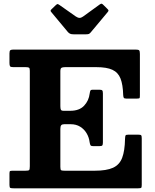

<svg xmlns="http://www.w3.org/2000/svg" viewBox="-20 -1018 839 1038"><path d="M118 -655Q132.5 -655 136.9 -652.1Q141.2 -649.2 141.2 -635V-119.5Q141.2 -102.3 137.6 -98.6Q134 -95 116.7 -95H49.2Q38 -95 34.6 -93.3Q31.2 -91.5 31.2 -80V-18Q31.2 -4 36 -2Q40.7 0 53.7 0H727.3Q740.3 0 743.3 -2.7Q746.3 -5.5 746.3 -18.5V-270Q746.3 -283.3 743.1 -286.6Q740 -290 726.8 -290H674.8Q661.3 -290 658.9 -286Q656.5 -282 656 -267.5Q654.8 -202.8 640.5 -165Q626.3 -127.3 591.1 -111.1Q556 -95 491.3 -95H330.8Q315 -95 310.6 -97.6Q306.3 -100.3 306.3 -116V-321Q306.3 -335.5 311 -341Q315.8 -346.5 327.3 -346.5H361.8Q391.5 -346.5 413.3 -333.1Q435 -319.7 448.1 -297.7Q461.3 -275.7 464.5 -249.5Q466.3 -237.5 469.4 -232.7Q472.5 -228 482.5 -228H517.8Q530.3 -228 533.3 -232Q536.3 -236 536.3 -248.5V-513.5Q536.3 -525.8 532.5 -529.4Q528.8 -533 516.5 -533H480.5Q471.5 -533 469 -528.4Q466.5 -523.8 465 -513Q460.3 -473.5 434.5 -446.3Q408.8 -419 359.5 -419H324.3Q312.3 -419 309.3 -424.5Q306.3 -430 306.3 -444.5V-632.2Q306.3 -647.5 312 -651.2Q317.8 -655 331.8 -655H501.3Q556.8 -655 587.6 -640.7Q618.5 -626.5 631.5 -593.5Q644.5 -560.5 646 -504.5Q646.5 -495 648.9 -490Q651.3 -485 662.3 -485H719.8Q733.5 -485 734.9 -488.2Q736.3 -491.5 736.3 -504.5V-726Q736.3 -741.7 732.3 -745.9Q728.3 -750 712.3 -750H53.7Q40.5 -750 35.9 -746.6Q31.2 -743.3 31.2 -729V-677.5Q31.2 -664.2 34.5 -659.6Q37.7 -655 51.7 -655ZM347.3 -844.5Q352.8 -838.5 359.3 -835.5Q365.7 -832.5 378.2 -832.5H444.5Q456 -832.5 460.8 -834.7Q465.5 -837 470.3 -842.7L561.5 -951.8Q567.3 -958.5 566.5 -961.8Q565.8 -965 559.5 -971L539.8 -990.5Q534 -996.5 530.3 -997.8Q526.5 -999 519.8 -994.3L429 -928.5Q418.5 -921 409.8 -921.3Q401 -921.5 390 -928.8L302.3 -990.5Q294.8 -995.5 291.9 -996.1Q289 -996.8 282.3 -990.8L259.3 -968.8Q253.8 -964 253.5 -960.4Q253.2 -956.8 258.2 -951.5Z"/></svg>

Font: Besley
Style: Regular
Weight: 400
Designer: Owen Earl
Foundry: indestructible type*
Version: Version 4.000